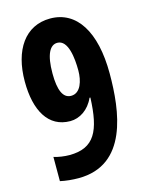

<svg xmlns="http://www.w3.org/2000/svg" viewBox="-112 -793 664 872"><g transform="rotate(-15 220.0 -357.0)"><path d="M148 10C378 10 407 -237 407 -413C407 -610 334 -724 210 -724C92 -724 25 -625 25 -477C25 -340 76 -250 179 -250C223 -250 267 -278 290 -330H294C288 -175 253 -102 135 -102C112 -102 83 -106 62 -113V1C88 7 120 10 148 10ZM212 -360C174 -360 156 -401 156 -480C156 -569 178 -609 213 -609C264 -609 273 -521 273 -463C273 -415 257 -360 212 -360Z"/></g></svg>

Font: Noto Sans Gurmukhi ExtraCondensed
Style: Bold
Weight: 700
Width: 2
Designer: Jelle Bosma - Monotype Design Team
Foundry: Monotype Imaging Inc.
Version: Version 2.004